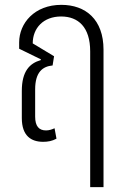

<svg xmlns="http://www.w3.org/2000/svg" viewBox="-20 -577 518 792"><path d="M158 8C177 8 195 5 213 -5L205 -48C195 -43 182 -39 170 -39C141 -39 125 -56 125 -96V-208C125 -280 156 -303 197 -307L203 -345L115 -398C115 -461 159 -509 232 -509C303 -509 352 -465 352 -365V195H407V-372C407 -497 333 -557 233 -557C122 -557 59 -481 59 -402V-376L149 -332L148 -329C103 -316 70 -284 70 -202V-90C70 -16 109 8 158 8Z"/></svg>

Font: Noto Sans Thai Cond Light
Style: Regular
Weight: 300
Width: 3
Designer: Monotype Design Team
Foundry: Monotype Imaging Inc.
Version: Version 2.002